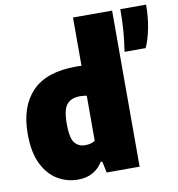

<svg xmlns="http://www.w3.org/2000/svg" viewBox="-89 -889 909 979"><g transform="rotate(-10 366.0 -399.0)"><path d="M236.5 10.5Q180 10.5 131.5 -18.2Q83 -47 53.2 -107.5Q23.5 -168 23.5 -264Q23.5 -404.5 97.8 -481.8Q172 -559 326.5 -559Q334 -559 340.8 -558.5Q347.5 -558 354 -558V-808H556.5V0H386L373.5 -58.5H365Q346 -26.5 313.8 -8Q281.5 10.5 236.5 10.5ZM303 -156Q333 -156 354 -169.5V-403.5Q346 -404.5 336.2 -405.5Q326.5 -406.5 319 -406.5Q273.5 -406.5 251 -379.5Q228.5 -352.5 228.5 -280.5Q228.5 -205.5 248.5 -180.8Q268.5 -156 303 -156ZM582.5 -590Q591.5 -648 595.2 -697.2Q599 -746.5 599 -808H732.5Q732.5 -744.5 721.5 -688Q710.5 -631.5 692 -590Z"/></g></svg>

Font: Encode Sans SmCnd Black
Style: Regular
Weight: 900
Width: 4
Designer: Multiple Designers
Foundry: Impallari Type
Version: Version 3.002; ttfautohint (v1.8.3) -l 8 -r 50 -G 200 -x 14 